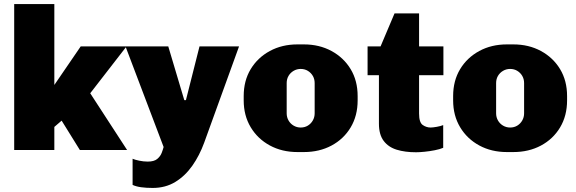

<svg xmlns="http://www.w3.org/2000/svg" viewBox="-20 -740 2843 947"><path d="M50 0V-720H248V-321L378 -511H604L425 -280L607 0H374L284 -145L248 -114V0Z M733 187Q701 187 676 183.5Q651 180 634 172V43Q645 48 666.5 52.5Q688 57 709 57Q740 57 755.5 44Q771 31 777.5 14Q784 -3 787 -15L599 -511H810L889 -246H897L964 -511H1159L987 -36Q964 27 928.5 77.5Q893 128 844.5 157.5Q796 187 733 187Z M1447 10Q1371 10 1311 -22.5Q1251 -55 1216.5 -112.5Q1182 -170 1182 -245V-266Q1182 -342 1216.5 -399Q1251 -456 1311 -488.5Q1371 -521 1447 -521H1479Q1555 -521 1615 -488.5Q1675 -456 1709.5 -399Q1744 -342 1744 -266V-245Q1744 -169 1709.5 -111.5Q1675 -54 1615 -22Q1555 10 1479 10ZM1463 -111Q1483 -111 1498.5 -120.5Q1514 -130 1523 -146Q1532 -162 1532 -181V-330Q1532 -350 1523 -365.5Q1514 -381 1498.5 -390.5Q1483 -400 1463 -400Q1444 -400 1428 -390.5Q1412 -381 1403 -365.5Q1394 -350 1394 -330V-181Q1394 -162 1403 -146Q1412 -130 1428 -120.5Q1444 -111 1463 -111Z M2032 11Q1978 11 1937 -1.5Q1896 -14 1872.5 -45Q1849 -76 1849 -130V-369H1793V-511H1857L1926 -674H2047V-511H2167V-369H2047V-180Q2047 -136 2065 -123.5Q2083 -111 2104 -111Q2115 -111 2134.5 -114.5Q2154 -118 2166 -123V-11Q2150 -4 2124.5 1Q2099 6 2074 8.5Q2049 11 2032 11Z M2480 10Q2404 10 2344 -22.5Q2284 -55 2249.5 -112.5Q2215 -170 2215 -245V-266Q2215 -342 2249.5 -399Q2284 -456 2344 -488.5Q2404 -521 2480 -521H2512Q2588 -521 2648 -488.5Q2708 -456 2742.5 -399Q2777 -342 2777 -266V-245Q2777 -169 2742.5 -111.5Q2708 -54 2648 -22Q2588 10 2512 10ZM2496 -111Q2516 -111 2531.5 -120.5Q2547 -130 2556 -146Q2565 -162 2565 -181V-330Q2565 -350 2556 -365.5Q2547 -381 2531.5 -390.5Q2516 -400 2496 -400Q2477 -400 2461 -390.5Q2445 -381 2436 -365.5Q2427 -350 2427 -330V-181Q2427 -162 2436 -146Q2445 -130 2461 -120.5Q2477 -111 2496 -111Z"/></svg>

Font: Chivo Medium Black
Style: Regular
Weight: 900
Version: Version 2.002